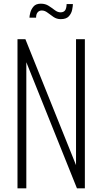

<svg xmlns="http://www.w3.org/2000/svg" viewBox="-20 -1023 555 1043"><path d="M75 0V-810H118L393 -126V-810H441V0H398L123 -685V0ZM310 -919Q288 -919 270.5 -931Q253 -943 238 -954.5Q223 -966 207 -966Q193 -966 184.5 -956Q176 -946 176 -927H140Q140 -936 144.5 -954Q149 -972 162 -987.5Q175 -1003 202 -1003Q226 -1003 244 -991.5Q262 -980 277.5 -968Q293 -956 309 -956Q325 -956 333 -966Q341 -976 342 -1001H376Q376 -990 372 -970Q368 -950 354 -934.5Q340 -919 310 -919Z"/></svg>

Font: Oswald ExtraLight
Style: Regular
Weight: 250
Designer: Vernon Adams
Foundry: Vernon Adams
Version: Version 4.100; ttfautohint (v1.8.1.43-b0c9)